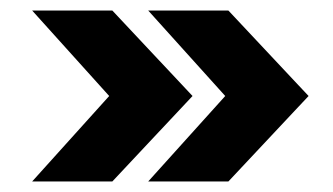

<svg xmlns="http://www.w3.org/2000/svg" viewBox="-20 -435 631 364"><path d="M193 -415 345 -253 193 -91H41L187 -253L41 -415ZM413 -415 565 -253 413 -91H261L407 -253L261 -415Z"/></svg>

Font: Hind Bold
Style: Regular
Weight: 700
Designer: Manushi Parikh, Satya Rajpurohit
Foundry: Indian Type Foundry
Version: Version 1.201;PS 1.0;hotconv 1.0.78;makeotf.lib2.5.61930; tt